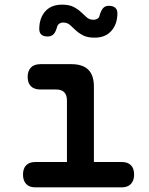

<svg xmlns="http://www.w3.org/2000/svg" viewBox="-20 -806 640 826"><path d="M504 -109Q530 -109 543.5 -95Q557 -81 557 -55Q557 -29 543 -14.5Q529 0 504 0H132Q106 0 92.5 -14.5Q79 -29 79 -55Q79 -81 92.5 -95Q106 -109 132 -109H268V-374Q268 -397 256.5 -409Q245 -421 222 -421H154Q127 -421 113 -435Q99 -449 99 -475Q99 -501 113 -515.5Q127 -530 154 -530H287Q336 -530 360 -506Q384 -482 384 -433V-109ZM224 -685Q218 -665 208.5 -657Q199 -649 185 -649Q166 -649 157 -658Q148 -667 149 -685Q150 -730 175.5 -758Q201 -786 247 -786Q278 -786 297 -776Q316 -766 329 -753.5Q342 -741 353.5 -731Q365 -721 382 -721Q389 -721 394 -723Q399 -725 402.5 -728Q406 -731 407.5 -735.5Q409 -740 410 -745Q417 -765 425.5 -773Q434 -781 448 -781Q467 -781 476.5 -772Q486 -763 485 -745Q484 -701 458.5 -672.5Q433 -644 387 -644Q356 -644 337 -654Q318 -664 305 -676.5Q292 -689 280.5 -699Q269 -709 252 -709Q245 -709 240.5 -707Q236 -705 232.5 -702Q229 -699 227 -694.5Q225 -690 224 -685Z"/></svg>

Font: Maple Mono SemiBold
Style: Regular
Weight: 600
Monospace: yes
Designer: subframe7536
Version: Version 7.000